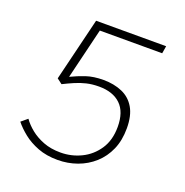

<svg xmlns="http://www.w3.org/2000/svg" viewBox="-119 -748 838 868"><g transform="rotate(20 300.0 -313.5)"><path d="M249 12Q195 12 153.5 -4Q112 -20 82 -44Q52 -68 32 -93L62 -118Q79 -94 105 -73Q131 -52 167 -38Q203 -24 250 -24Q302 -24 348.5 -46.5Q395 -69 424.5 -113Q454 -157 454 -221Q454 -293 417 -328.5Q380 -364 313 -364Q280 -364 253 -357.5Q226 -351 200.5 -340Q175 -329 149 -316L124 -335L198 -639H535L529 -603H229L170 -359Q203 -375 238.5 -387Q274 -399 322 -399Q372 -399 411.5 -382Q451 -365 473 -327.5Q495 -290 495 -229Q495 -171 475.5 -126.5Q456 -82 421.5 -51Q387 -20 342.5 -4Q298 12 249 12Z"/></g></svg>

Font: Source Code Pro ExtraLight Light
Style: Italic
Weight: 300
Italic angle: -11°
Monospace: yes
Version: Version 1.016;hotconv 1.0.116;makeotfexe 2.5.65601